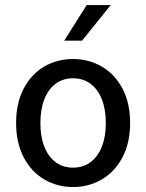

<svg xmlns="http://www.w3.org/2000/svg" viewBox="-20 -736 584 768"><path d="M500.5 -244.1Q500.5 -164.6 469.7 -106.4Q439 -48.3 386.7 -18.1Q334.5 12.2 272 12.2Q209.5 12.2 157.5 -18.1Q105.5 -48.3 75 -106.4Q44.4 -164.6 44.4 -244.1Q44.4 -324.2 75 -382.1Q105.5 -439.9 157.2 -470Q209 -500 272 -500Q334.5 -500 386.7 -470Q439 -439.9 469.7 -382.1Q500.5 -324.2 500.5 -244.1ZM403.3 -244.1Q403.3 -298.3 387.5 -338.6Q371.6 -378.9 342 -400.9Q312.5 -422.9 272 -422.9Q231.9 -422.9 202.4 -400.9Q172.9 -378.9 157.2 -338.6Q141.6 -298.3 141.6 -244.1Q141.6 -189.9 157.2 -149.7Q172.9 -109.4 202.4 -87.4Q231.9 -65.4 272 -65.4Q312.5 -65.4 342 -87.4Q371.6 -109.4 387.5 -149.7Q403.3 -189.9 403.3 -244.1ZM236.8 -573.2 326.7 -715.8H422.9L308.1 -573.2Z"/></svg>

Font: Varta SemiBold
Style: Regular
Weight: 600
Designer: Joana Correia, Viktoriya Grabowska, Eben Sorkin
Foundry: Sorkin Type
Version: Version 1.003; ttfautohint (v1.3) -l 8 -r 24 -G 200 -x 12 -H